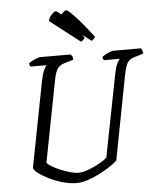

<svg xmlns="http://www.w3.org/2000/svg" viewBox="-62 -999 864 1051"><g transform="rotate(-5 370.5 -473.5)"><path d="M316 0Q279 0 239.5 -11.5Q200 -23 165.5 -40Q131 -57 108.5 -74.5Q86 -92 85 -104L177 -579Q184 -613 193.5 -632.5Q203 -652 209 -657H121Q119 -659 116.5 -663.5Q114 -668 114 -675Q120 -681 132.5 -687.5Q145 -694 158 -699Q171 -704 177 -704H345Q348 -701 352.5 -693.5Q357 -686 356 -674L312 -661Q282 -653 269 -634.5Q256 -616 248 -575L161 -125Q168 -115 188.5 -103Q209 -91 235.5 -80Q262 -69 287.5 -62Q313 -55 331 -55Q356 -55 388.5 -67.5Q421 -80 449 -96Q477 -112 490 -124L579 -579Q586 -615 595.5 -633.5Q605 -652 611 -657H523Q522 -659 519.5 -664Q517 -669 517 -675Q523 -681 536 -688Q549 -695 561.5 -699.5Q574 -704 579 -704H731Q733 -700 737 -693.5Q741 -687 741 -674L695 -660Q676 -655 664.5 -646Q653 -637 646 -619Q639 -601 632 -568L543 -104Q529 -90 502.5 -72.5Q476 -55 443 -38Q410 -21 376.5 -10.5Q343 0 316 0ZM408 -768 243 -896Q245 -915 260.5 -931Q276 -947 283 -947Q290 -947 314 -926Q330 -947 342 -947Q351 -947 392 -903Q433 -859 486 -789Q485 -786 479 -779Q473 -772 466 -768L417 -806Q423 -798 429 -789Q426 -783 419.5 -777Q413 -771 408 -768Z"/></g></svg>

Font: Texturina Extralight
Style: Italic
Weight: 200
Italic angle: -11°
Designer: Guillermo Torres Carreño
Foundry: Omnibus-Type
Version: Version 1.002; ttfautohint (v1.8.3)